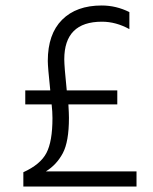

<svg xmlns="http://www.w3.org/2000/svg" viewBox="-20 -679 557 699"><path d="M477 0H65V-52Q127 -80 149 -122Q171 -164 171 -249Q171 -272 168 -299H72V-350H163Q154 -436 154 -457Q154 -555 206 -607Q258 -659 350 -659Q403 -659 451 -635V-573Q402 -600 351 -600Q214 -600 214 -463Q214 -438 223 -350H407V-299H229Q231 -265 231 -250Q231 -163 208.5 -121Q186 -79 147 -55H477Z"/></svg>

Font: Hind Guntur Light
Style: Regular
Weight: 300
Designer: Manushi Parikh, Hitesh Malaviya
Foundry: Indian Type Foundry
Version: Version 1.002;PS 1.0;hotconv 1.0.86;makeotf.lib2.5.63406; tt